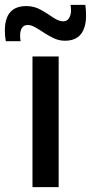

<svg xmlns="http://www.w3.org/2000/svg" viewBox="-76 -772 375 792"><path d="M58 0V-539H166V0ZM-52 -602Q-54 -613 -55 -624.5Q-56 -636 -56 -646Q-56 -747 33 -747Q65 -747 92.5 -731.5Q120 -716 143 -700Q166 -684 185 -684Q201 -684 209 -697.5Q217 -711 217 -729Q217 -741 215 -752H276Q279 -731 279 -708Q279 -658 257.5 -631Q236 -604 192 -604Q168 -604 146.5 -614Q125 -624 105.5 -637Q86 -650 69 -659.5Q52 -669 39 -669Q23 -669 15 -657.5Q7 -646 7 -626Q7 -612 9 -602Z"/></svg>

Font: Georama Medium
Style: Regular
Weight: 500
Designer: Jean-Baptiste Levee
Foundry: Production Type
Version: Version 1.000